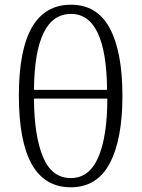

<svg xmlns="http://www.w3.org/2000/svg" viewBox="-20 -784 600 814"><path d="M60 -379Q60 -764 281 -764Q392 -764 445.5 -664Q499 -564 499 -378Q499 -192 445 -91Q391 10 280 10Q60 10 60 -379ZM434 -403Q431 -725 281 -725Q127 -725 124 -403ZM435 -366H124Q125 -207 162.5 -118Q200 -29 280 -29Q359 -29 397 -118Q435 -207 435 -366Z"/></svg>

Font: Noto Serif Light
Style: Regular
Weight: 300
Designer: Monotype Design Team
Foundry: Monotype Imaging Inc.
Version: Version 1.001